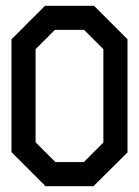

<svg xmlns="http://www.w3.org/2000/svg" viewBox="-20 -641 479 661"><path d="M418.9 -116.2Q379.9 -78.1 303.7 -2V0H134.8V-2L20.5 -116.2H19.5V-505.9Q48.8 -534.2 77.1 -563.5Q106.4 -591.8 134.8 -621.1H303.7L418.9 -505.9ZM102.5 -151.4Q125 -127.9 170.9 -83H268.6L335.9 -150.4V-471.7L269.5 -538.1H168.9L135.7 -504.9L102.5 -471.7Z"/></svg>

Font: mr_KirucoupageG
Style: Regular
Weight: 400
Designer: Jan Henkel
Version: Version 1.00 May 25, 2020, initial release